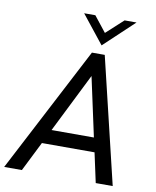

<svg xmlns="http://www.w3.org/2000/svg" viewBox="-114 -974 848 1047"><g transform="rotate(10 309.5 -450.5)"><path d="M-18 0H80L162 -164H453.5L489 0H583L416 -697H345ZM201.5 -243 365 -571 436 -243ZM266 -901 390 -745 556 -901H490L396 -815L328 -901Z"/></g></svg>

Font: HK Grotesk
Style: Italic
Weight: 400
Italic angle: -16°
Designer: Alfredo Marco Pradil
Foundry: Hanken Design Co.
Version: Version 3.001;FEAKit 1.0